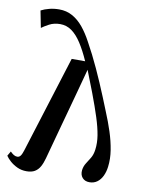

<svg xmlns="http://www.w3.org/2000/svg" viewBox="-87 -834 714 913"><g transform="rotate(10 270.0 -377.5)"><path d="M76.5 -79.5 223.5 -548.5H288.5Q267 -597 244.8 -631.5Q222.5 -666 197.5 -684Q172.5 -702 141.5 -702Q112 -702 89 -689.8Q66 -677.5 53.5 -668L37.5 -749.5Q54.5 -758.5 77 -764.2Q99.5 -770 125 -770Q160 -770 188.5 -754.2Q217 -738.5 240.8 -709.8Q264.5 -681 285.5 -641.5Q300 -615.5 315 -585.8Q330 -556 344.5 -524.5Q359 -493 373.2 -460Q387.5 -427 400.8 -394.2Q414 -361.5 426.5 -330.5Q445.5 -285 460 -240.5Q474.5 -196 481.2 -154Q488 -112 483 -73Q480 -48.5 470.5 -28.5Q461 -8.5 445.2 3Q429.5 14.5 408 14.5Q386 14.5 373.8 0.5Q361.5 -13.5 364 -36.5Q366.5 -55.5 376.2 -70.5Q386 -85.5 396 -102.2Q406 -119 409 -143Q413.5 -175.5 407.5 -212.2Q401.5 -249 386.5 -296Q371.5 -343 347.5 -406.5L307 -510.5L277.5 -401Q266.5 -360 254.5 -316.5Q242.5 -273 230.5 -229Q218.5 -185 207 -142.5Q195.5 -100 185 -61.5Q178.5 -37.5 169 -20.5Q159.5 -3.5 144 5.8Q128.5 15 104 15Q79.5 15 59.2 5.5Q39 -4 24.2 -17.2Q9.5 -30.5 2 -42L15 -64.5Q24 -55.5 32 -50.5Q40 -45.5 49 -45.5Q58 -45.5 64.2 -53Q70.5 -60.5 76.5 -79.5Z"/></g></svg>

Font: Merriweather 96pt Medium
Style: Italic
Weight: 500
Italic angle: -7.8°
Version: Version 2.101